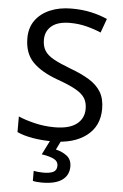

<svg xmlns="http://www.w3.org/2000/svg" viewBox="-63 -768 674 1052"><g transform="rotate(5 274.5 -242.0)"><path d="M502 -191Q502 -96 433 -43Q364 10 247 10Q187 10 136 1Q85 -8 51 -24V-110Q87 -94 140.5 -81Q194 -68 251 -68Q331 -68 371.5 -99Q412 -130 412 -183Q412 -218 397 -242Q382 -266 345.5 -286.5Q309 -307 244 -330Q153 -363 106.5 -411Q60 -459 60 -542Q60 -599 89 -639.5Q118 -680 169.5 -702Q221 -724 288 -724Q347 -724 396 -713Q445 -702 485 -684L457 -607Q420 -623 376.5 -634Q333 -645 286 -645Q219 -645 185 -616.5Q151 -588 151 -541Q151 -505 166 -481Q181 -457 215 -438Q249 -419 307 -397Q370 -374 413.5 -347.5Q457 -321 479.5 -284Q502 -247 502 -191ZM356 139Q356 187 319 213.5Q282 240 208 240Q176 240 158 235V180Q167 182 182 183.5Q197 185 211 185Q247 185 266 175.5Q285 166 285 141Q285 115 258.5 103Q232 91 194 86L237 0H295L269 53Q305 61 330.5 81Q356 101 356 139Z"/></g></svg>

Font: Noto Sans Soyombo
Style: Regular
Weight: 400
Designer: Monotype Design Team
Foundry: Monotype Imaging Inc.
Version: Version 2.001; ttfautohint (v1.8.4.7-5d5b)